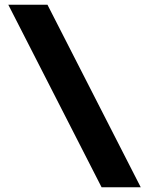

<svg xmlns="http://www.w3.org/2000/svg" viewBox="-20 -710 628 809"><path d="M573 79H408L15 -690H180Z"/></svg>

Font: Exo 2.0 Black
Style: Regular
Weight: 900
Designer: Natanael Gama
Version: Version 1.001;PS 001.001;hotconv 1.0.70;makeotf.lib2.5.58329